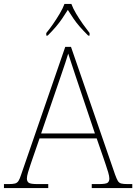

<svg xmlns="http://www.w3.org/2000/svg" viewBox="-24 -951 689 971"><path d="M-4 0V-20H18Q41 -20 52 -23Q63 -26 69.5 -36Q76 -46 83 -68L306 -714H335L558 -68Q566 -46 572 -36Q578 -26 589 -23Q600 -20 623 -20H645V0H440V-20H474Q512 -20 520.5 -27Q529 -34 529 -48Q529 -60 523 -80Q517 -100 510.5 -119Q504 -138 501 -147L465 -251H176L140 -147Q137 -138 130.5 -119Q124 -100 118 -80Q112 -60 112 -48Q112 -34 121 -27Q130 -20 167 -20H220V0ZM184 -276H456L379 -505Q370 -532 359 -564.5Q348 -597 338 -628Q328 -659 321 -680Q317 -665 306.5 -634Q296 -603 285 -570.5Q274 -538 266 -515ZM210 -784Q226 -803 244 -829Q262 -855 278 -882Q294 -909 302 -931H337Q345 -909 361 -882Q377 -855 395.5 -829Q414 -803 429 -784V-771H422Q397 -796 379.5 -816Q362 -836 348 -856.5Q334 -877 319 -901Q304 -877 290 -856.5Q276 -836 259 -816Q242 -796 217 -771H210Z"/></svg>

Font: Noto Rashi Hebrew Thin
Style: Regular
Weight: 250
Version: Version 1.006